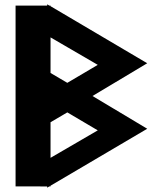

<svg xmlns="http://www.w3.org/2000/svg" viewBox="-20 -868 758 894"><path d="M215.3 -842H209.6L199.6 -847.9L199.6 -842H52.5V0L199.6 0.1L199.6 5.9L209.6 0H215.3V-3.3L665.5 -268.5L410.7 -421L665.5 -573.5L215.3 -839.2ZM293.4 -344.7 435.2 -261 215.3 -133.1V-298.8ZM435.2 -566 293.4 -482.3 215.3 -528.2V-693.9Z"/></svg>

Font: Stormning
Style: Bold
Weight: 400
Designer: Robert Jablonski, Mew Too
Foundry: Cannot Into Space Fonts
Version: Version 0.90